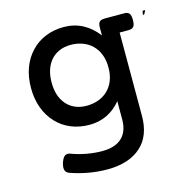

<svg xmlns="http://www.w3.org/2000/svg" viewBox="-100 -558 838 857"><g transform="rotate(-15 319.5 -129.5)"><path d="M503.4 12.2Q503.4 57.1 490 92.5Q476.6 127.9 449.7 151.9Q394.5 202.6 293.5 202.6Q209 202.6 124.5 173.3Q104.5 166 104.5 145Q104.5 135.3 108.9 121.1Q116.2 100.6 126 93.3Q132.3 89.4 138.7 89.4Q143.6 89.4 150.9 91.8Q184.6 104.5 221.2 111.1Q257.8 117.7 292 117.7Q354 117.7 384.8 86.9Q414.1 57.6 414.1 4.4V-80.1Q356 -10.3 268.1 -10.3Q222.2 -10.3 183.3 -26.1Q144.5 -42 116.7 -71.8Q87.9 -102.1 72.5 -143.8Q57.1 -185.5 57.1 -236.3Q57.1 -287.1 72.5 -328.9Q87.9 -370.6 116.7 -400.4Q144.5 -430.2 183.1 -446Q221.7 -461.9 268.1 -461.9Q315.4 -461.9 355 -441.2Q394.5 -420.4 423.8 -381.3V-418.9Q423.8 -436.5 430.9 -443.8Q438 -451.2 454.6 -451.2H544.4Q563 -451.2 568.8 -441.9Q575.2 -433.6 575.2 -412.1Q575.2 -390.6 568.4 -382.3Q561.5 -373.5 544.4 -373.5H503.4ZM630.9 -424.3Q629.4 -422.4 627 -422.4Q624 -422.4 624.5 -425.3L627.4 -439.5Q627.4 -440.9 629.4 -440.9H637.7Q638.2 -440.9 638.7 -440.2Q639.2 -439.5 638.7 -439ZM375.5 -340.8Q357.4 -358.4 332 -367.7Q306.6 -377 277.8 -377Q247.1 -377 222.9 -366Q198.7 -355 182.1 -334.5Q152.3 -296.4 152.3 -236.3Q152.3 -172.9 184.6 -135.3Q200.7 -116.2 224.4 -106Q248 -95.7 277.8 -95.7Q306.6 -95.7 332 -105Q357.4 -114.3 375.5 -131.8Q394.5 -149.9 404.8 -176.3Q415 -202.6 415 -236.3Q415 -269.5 404.8 -295.9Q394.5 -322.3 375.5 -340.8Z"/></g></svg>

Font: Courier Prime Medium
Style: Regular
Weight: 500
Designer: Alan Dague-Greene
Foundry: Quote-Unquote Apps
Version: Version 1.202